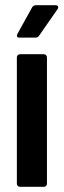

<svg xmlns="http://www.w3.org/2000/svg" viewBox="-20 -720 245 740"><path d="M45 -12V-499Q45 -504 48.5 -507.5Q52 -511 57 -511H149Q154 -511 157.5 -507.5Q161 -504 161 -499V-12Q161 -7 157.5 -3.5Q154 0 149 0H57Q52 0 48.5 -3.5Q45 -7 45 -12ZM47 -589 104 -692Q109 -700 119 -700H194Q201 -700 203.5 -695.5Q206 -691 202 -685L131 -583Q126 -575 117 -575H55Q48 -575 46 -579Q44 -583 47 -589Z"/></svg>

Font: Barlow Semi Condensed SemiBold
Style: Regular
Weight: 600
Width: 4
Designer: Jeremy Tribby
Foundry: Tribby Type
Version: Version 1.408